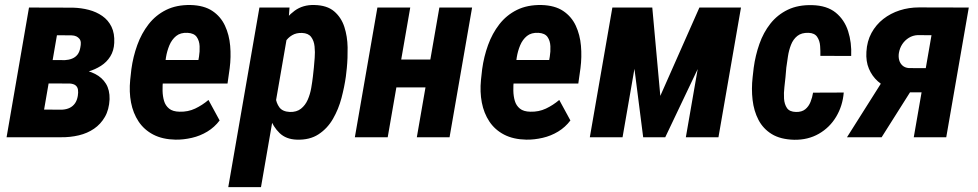

<svg xmlns="http://www.w3.org/2000/svg" viewBox="-20 -559 3984 782"><path d="M261.7 -219.2H128.4L144 -314.5L243.7 -314Q260.3 -314.9 273.7 -320.3Q287.1 -325.7 295.7 -336.7Q304.2 -347.7 307.1 -365.2Q309.6 -376.5 309.1 -385.5Q308.6 -394.5 303.5 -400.9Q298.3 -407.2 290.8 -410.9Q283.2 -414.6 271.5 -415L211.9 -415.5L140.1 0H6.8L98.1 -528.3L276.9 -527.8Q311 -526.9 341.8 -518.8Q372.6 -510.7 396.7 -493.9Q420.9 -477.1 434.1 -450Q447.3 -422.9 445.3 -384.3Q443.8 -352.5 429.2 -329.1Q414.6 -305.7 391.1 -290.8Q367.7 -275.9 339.8 -267.6Q312 -259.3 284.2 -256.8ZM227.5 0H53.7L121.1 -112.8L232.9 -112.3Q251 -113.3 264.2 -119.9Q277.3 -126.5 285.6 -138.4Q293.9 -150.4 296.9 -168.5Q299.3 -182.6 297.6 -193.6Q295.9 -204.6 288.3 -210.9Q280.8 -217.3 265.1 -218.8L150.4 -219.2L168.5 -314.5L282.7 -314L305.7 -275.9Q339.8 -272 367.9 -257.6Q396 -243.2 411.6 -217.8Q427.2 -192.4 426.3 -154.8Q424.3 -112.3 407.2 -82.8Q390.1 -53.2 363 -34.7Q335.9 -16.1 301 -7.8Q266.1 0.5 227.5 0Z M694.8 9.8Q642.1 8.8 604.5 -10.7Q566.9 -30.3 544.4 -64.2Q522 -98.1 513.7 -141.4Q505.4 -184.6 510.3 -233.9L515.1 -277.3Q522 -328.1 539.1 -375.5Q556.2 -422.9 585.2 -460.2Q614.3 -497.6 656.7 -518.6Q699.2 -539.6 756.3 -538.6Q811 -537.1 845 -514.4Q878.9 -491.7 896.2 -454.6Q913.6 -417.5 917.5 -372.3Q921.4 -327.1 915.5 -281.2L906.7 -218.8H562.5L579.6 -314.9L788.1 -314.5L790.5 -328.1Q793.9 -348.6 793 -370.8Q792 -393.1 781.2 -408.4Q770.5 -423.8 744.1 -425.3Q715.3 -426.8 697.5 -412.4Q679.7 -397.9 669.9 -374.5Q660.2 -351.1 656 -325.4Q651.9 -299.8 649.4 -277.3L644 -233.4Q641.6 -211.4 642.1 -189.2Q642.6 -167 648.2 -147.9Q653.8 -128.9 668.7 -116.7Q683.6 -104.5 711.4 -104Q745.6 -103 774.7 -116.7Q803.7 -130.4 829.1 -151.9L874.5 -68.4Q854 -41 824.7 -23.2Q795.4 -5.4 761.5 2.4Q727.5 10.3 694.8 9.8Z M1150.9 -419.4 1043 203.1H909.7L1036.6 -528.3H1159.2ZM1392.6 -282.2 1388.7 -247.6Q1382.8 -205.1 1370.8 -159.7Q1358.9 -114.3 1336.2 -75Q1313.5 -35.6 1277.3 -12Q1241.2 11.7 1188.5 9.8Q1145 8.3 1118.7 -17.1Q1092.3 -42.5 1079.1 -80.1Q1065.9 -117.7 1062.3 -159.2Q1058.6 -200.7 1060.1 -234.4L1067.4 -288.6Q1074.2 -326.2 1087.6 -369.6Q1101.1 -413.1 1123.8 -451.9Q1146.5 -490.7 1180.2 -515.4Q1213.9 -540 1260.3 -538.6Q1312 -537.6 1341.1 -512.7Q1370.1 -487.8 1382.6 -449.2Q1395 -410.6 1395.8 -366.2Q1396.5 -321.8 1392.6 -282.2ZM1254.4 -247.1 1258.3 -283.2Q1259.8 -299.8 1261.7 -323.2Q1263.7 -346.7 1261.2 -369.9Q1258.8 -393.1 1247.3 -408.4Q1235.8 -423.8 1210.4 -424.8Q1187 -425.8 1169.7 -415.5Q1152.3 -405.3 1141.6 -387.9Q1130.9 -370.6 1124.3 -349.9Q1117.7 -329.1 1114.7 -310.1L1101.6 -212.4Q1099.6 -189 1102.3 -164.3Q1105 -139.6 1117.7 -122.1Q1130.4 -104.5 1160.2 -103Q1188 -102.1 1205.8 -116.2Q1223.6 -130.4 1233.4 -152.8Q1243.2 -175.3 1247.6 -200.7Q1252 -226.1 1254.4 -247.1Z M1775.9 -316.4 1756.3 -203.1H1550.3L1569.8 -316.4ZM1650.9 -528.3 1559.1 0H1425.3L1517.1 -528.3ZM1902.8 -528.3 1811 0H1677.7L1769.5 -528.3Z M2123.5 9.8Q2070.8 8.8 2033.2 -10.7Q1995.6 -30.3 1973.1 -64.2Q1950.7 -98.1 1942.4 -141.4Q1934.1 -184.6 1939 -233.9L1943.8 -277.3Q1950.7 -328.1 1967.8 -375.5Q1984.9 -422.9 2013.9 -460.2Q2043 -497.6 2085.4 -518.6Q2127.9 -539.6 2185.1 -538.6Q2239.7 -537.1 2273.7 -514.4Q2307.6 -491.7 2325 -454.6Q2342.3 -417.5 2346.2 -372.3Q2350.1 -327.1 2344.2 -281.2L2335.4 -218.8H1991.2L2008.3 -314.9L2216.8 -314.5L2219.2 -328.1Q2222.7 -348.6 2221.7 -370.8Q2220.7 -393.1 2210 -408.4Q2199.2 -423.8 2172.9 -425.3Q2144 -426.8 2126.2 -412.4Q2108.4 -397.9 2098.6 -374.5Q2088.9 -351.1 2084.7 -325.4Q2080.6 -299.8 2078.1 -277.3L2072.8 -233.4Q2070.3 -211.4 2070.8 -189.2Q2071.3 -167 2076.9 -147.9Q2082.5 -128.9 2097.4 -116.7Q2112.3 -104.5 2140.1 -104Q2174.3 -103 2203.4 -116.7Q2232.4 -130.4 2257.8 -151.9L2303.2 -68.4Q2282.7 -41 2253.4 -23.2Q2224.1 -5.4 2190.2 2.4Q2156.2 10.3 2123.5 9.8Z M2669.4 -168.5 2828.6 -528.3H2940.9L2689.5 0H2599.6L2532.2 -528.3H2636.7ZM2607.4 -528.3 2515.6 0H2382.3L2474.1 -528.3ZM2773.4 0 2865.2 -528.3H2998L2906.2 0Z M3222.2 -103Q3245.6 -102.5 3259.8 -114Q3273.9 -125.5 3281.2 -144Q3288.6 -162.6 3291.5 -181.6L3416.5 -182.1Q3412.1 -127.9 3385.7 -83.7Q3359.4 -39.6 3315.2 -14.2Q3271 11.2 3214.4 10.3Q3158.7 8.8 3123.3 -12.9Q3087.9 -34.7 3069.1 -71Q3050.3 -107.4 3045.2 -152.1Q3040 -196.8 3045.4 -244.6L3049.8 -283.2Q3056.6 -333.5 3073 -380.1Q3089.4 -426.8 3117.9 -462.9Q3146.5 -499 3188.5 -519.3Q3230.5 -539.6 3287.6 -538.1Q3348.1 -536.6 3383.8 -507.6Q3419.4 -478.5 3434.3 -432.1Q3449.2 -385.7 3446.8 -331.1L3321.3 -331.5Q3321.8 -350.6 3320.3 -371.8Q3318.8 -393.1 3308.3 -408.7Q3297.9 -424.3 3273.4 -425.3Q3244.6 -426.3 3227.5 -412.6Q3210.4 -398.9 3201.7 -376.5Q3192.9 -354 3189.2 -329.1Q3185.5 -304.2 3182.6 -283.7L3179.2 -244.6Q3177.7 -228 3174.8 -204.3Q3171.9 -180.7 3173.3 -157.5Q3174.8 -134.3 3185.3 -118.9Q3195.8 -103.5 3222.2 -103Z M3597.2 -265.1H3738.3L3570.8 0H3429.7ZM3723.1 -528.8 3925.8 -528.3 3834 0H3701.7L3773.9 -415.5L3717.8 -416Q3697.8 -415 3681.6 -405Q3665.5 -395 3655 -379.2Q3644.5 -363.3 3641.1 -343.3Q3638.7 -327.6 3642.3 -314.2Q3646 -300.8 3655.8 -292Q3665.5 -283.2 3681.6 -281.7L3798.3 -281.2L3781.2 -182.6L3678.7 -183.1Q3642.6 -184.6 3610.8 -195.6Q3579.1 -206.5 3555.4 -227.8Q3531.7 -249 3519 -279.1Q3506.3 -309.1 3508.8 -348.1Q3511.2 -391.1 3529.5 -424.8Q3547.9 -458.5 3577.6 -481.7Q3607.4 -504.9 3644.5 -516.8Q3681.6 -528.8 3723.1 -528.8Z"/></svg>

Font: Roboto Condensed
Style: Bold Italic
Weight: 700
Italic angle: -12°
Designer: Christian Robertson
Foundry: Google
Version: Version 3.0